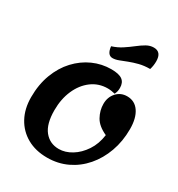

<svg xmlns="http://www.w3.org/2000/svg" viewBox="-233 -1150 1228 1324"><g transform="rotate(30 381.0 -488.0)"><path d="M342 25Q250 25 182 -13.5Q114 -52 76.5 -121Q39 -190 39 -282Q39 -383 70 -465Q101 -547 155 -605Q209 -663 278 -694Q347 -725 423 -725Q484 -725 511 -705Q538 -685 538 -643Q538 -628 535.5 -616.5Q533 -605 526 -590Q515 -593 498 -595.5Q481 -598 468 -598Q396 -598 340.5 -556.5Q285 -515 254 -444Q223 -373 223 -284Q223 -175 266.5 -121Q310 -67 382 -67Q433 -67 483 -97.5Q533 -128 569.5 -183Q606 -238 616 -312Q547 -343 520.5 -391Q494 -439 494 -491Q494 -545 527 -581.5Q560 -618 611 -618Q672 -618 706 -568Q740 -518 740 -431Q740 -334 710 -251Q680 -168 626.5 -106Q573 -44 500.5 -9.5Q428 25 342 25ZM390 -795Q348 -795 341 -861Q385 -875 420 -898Q455 -921 485.5 -945Q516 -969 544 -985Q572 -1001 602 -1001Q663 -1001 663 -926Q663 -892 653 -860Q606 -860 567 -850Q528 -840 496 -827.5Q464 -815 438 -805Q412 -795 390 -795Z"/></g></svg>

Font: Lemonada SemiBold
Style: Regular
Weight: 600
Designer: Mohamed Gaber (Arabic), Eduardo Tunni (Latin)
Foundry: Kief Type Foundry
Version: Version 4.005; ttfautohint (v1.8.3)